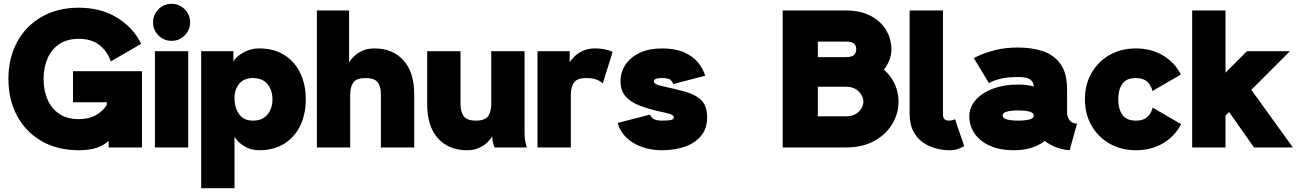

<svg xmlns="http://www.w3.org/2000/svg" viewBox="-20 -778 6844 1013"><path d="M365.2 -402.3H729V0H553.2V-34.2Q526.4 -10.7 489 2Q451.7 14.6 395.5 14.6Q283.2 14.6 199.7 -33.4Q116.2 -81.5 70.3 -166.5Q24.4 -251.5 24.4 -361.3Q24.4 -471.2 70.3 -556.2Q116.2 -641.1 199.7 -689.2Q283.2 -737.3 395.5 -737.3Q510.7 -737.3 595.9 -686Q681.2 -634.8 725.1 -546.9L564.5 -454.1Q545.9 -508.3 503.9 -540.8Q461.9 -573.2 395.5 -573.2Q334.5 -573.2 293.2 -545.7Q252 -518.1 231 -470.2Q210 -422.4 210 -361.3Q210 -300.3 231 -252.4Q252 -204.6 293.2 -177Q334.5 -149.4 395.5 -149.4Q447.3 -149.4 484.1 -169.4Q521 -189.5 543.5 -224.6V-238.3H365.2Z M797.4 0V-507.8H973.1V0ZM787.6 -660.2Q787.6 -700.7 816.2 -729.2Q844.7 -757.8 885.3 -757.8Q925.8 -757.8 954.3 -729.2Q982.9 -700.7 982.9 -660.2Q982.9 -619.6 954.3 -591.1Q925.8 -562.5 885.3 -562.5Q844.7 -562.5 816.2 -591.1Q787.6 -619.6 787.6 -660.2Z M1217.3 -58.6V214.8H1041.5V-507.8H1211.4V-449.2Q1211.4 -459 1230 -476.6Q1248.5 -494.1 1279.3 -508.3Q1310.1 -522.5 1346.7 -522.5Q1424.8 -522.5 1480 -487.8Q1535.2 -453.1 1564.2 -392.6Q1593.3 -332 1593.3 -253.9Q1593.3 -175.8 1564.2 -115.2Q1535.2 -54.7 1480 -20Q1424.8 14.6 1346.7 14.6Q1310.1 14.6 1281.7 0.2Q1253.4 -14.2 1236.6 -31.7Q1219.7 -49.3 1217.3 -58.6ZM1217.3 -258.8Q1217.3 -211.4 1241 -176.5Q1264.6 -141.6 1314.9 -141.6Q1365.2 -141.6 1391.4 -174.1Q1417.5 -206.5 1417.5 -253.9Q1417.5 -301.8 1391.4 -334Q1365.2 -366.2 1314.9 -366.2Q1267.1 -366.2 1242.2 -336.4Q1217.3 -306.6 1217.3 -258.8Z M1989.7 0V-279.3Q1989.7 -319.8 1973.1 -343Q1956.5 -366.2 1908.7 -366.2Q1861.3 -366.2 1844.5 -343Q1827.6 -319.8 1827.6 -279.3V0H1651.9V-722.7H1821.8V-449.2Q1830.6 -464.4 1847.9 -481.2Q1865.2 -498 1892.1 -510.3Q1918.9 -522.5 1955.6 -522.5Q2052.2 -522.5 2108.9 -459.5Q2165.5 -396.5 2165.5 -279.3V0Z M2409.7 -507.8V-228.5Q2409.7 -188.5 2426.5 -165Q2443.4 -141.6 2490.7 -141.6Q2538.6 -141.6 2555.2 -165Q2571.8 -188.5 2571.8 -228.5V-507.8H2747.6V-82Q2747.6 -44.9 2753.4 -22.5Q2759.3 0 2759.3 0H2588.9Q2588.9 0 2583 -18.3Q2577.1 -36.6 2577.1 -58.6Q2568.8 -43.9 2551.3 -26.9Q2533.7 -9.8 2507.1 2.4Q2480.5 14.6 2443.8 14.6Q2347.2 14.6 2290.5 -48.3Q2233.9 -111.3 2233.9 -228.5V-507.8Z M3160.2 -337.4Q3132.3 -366.2 3072.8 -366.2Q3025.4 -366.2 3008.5 -343Q2991.7 -319.8 2991.7 -279.3V0H2815.9V-507.8H2985.8V-449.2Q2994.6 -464.4 3012 -481.2Q3029.3 -498 3056.2 -510.3Q3083 -522.5 3119.6 -522.5Q3171.4 -522.5 3212.4 -504.9Z M3473.1 -522.5Q3541.5 -522.5 3587.9 -502.4Q3634.3 -482.4 3661.9 -449.5Q3689.5 -416.5 3700.7 -378.4L3531.2 -334.5Q3531.2 -341.8 3520.5 -354Q3509.8 -366.2 3473.1 -366.2Q3447.8 -366.2 3438.7 -361.3Q3429.7 -356.4 3429.7 -349.1Q3429.7 -332.5 3473.1 -323.7Q3544.9 -308.6 3598.4 -293.2Q3651.9 -277.8 3681.4 -247.8Q3710.9 -217.8 3710.9 -159.2Q3710.9 -100.6 3679.4 -62Q3647.9 -23.4 3594.2 -4.4Q3540.5 14.6 3473.1 14.6Q3385.7 14.6 3321.3 -24.4Q3256.8 -63.5 3239.3 -129.4L3411.1 -173.8Q3411.1 -163.1 3425.8 -152.3Q3440.4 -141.6 3473.1 -141.6Q3506.3 -141.6 3520.8 -145Q3535.2 -148.4 3535.2 -159.2Q3535.2 -170.4 3514.9 -176.5Q3494.6 -182.6 3473.1 -187Q3404.8 -201.7 3355.7 -220.5Q3306.6 -239.3 3280.3 -269.8Q3253.9 -300.3 3253.9 -349.1Q3253.9 -397.9 3280.3 -437.3Q3306.6 -476.6 3355.7 -499.5Q3404.8 -522.5 3473.1 -522.5Z M4109.4 -722.7H4441.9Q4521 -722.7 4574.7 -693.8Q4628.4 -665 4655.8 -618.2Q4683.1 -571.3 4683.1 -517.6Q4683.1 -488.3 4672.6 -461.2Q4662.1 -434.1 4643.1 -410.6Q4681.2 -377.9 4700.9 -334.2Q4720.7 -290.5 4720.7 -242.2Q4720.7 -180.2 4688.2 -124.8Q4655.8 -69.3 4593.5 -34.7Q4531.2 0 4441.9 0H4109.4ZM4294.9 -476.6H4441.9Q4475.1 -476.6 4486.3 -488.5Q4497.6 -500.5 4497.6 -518.6Q4497.6 -537.1 4486.3 -547.9Q4475.1 -558.6 4441.9 -558.6H4294.9ZM4294.9 -164.1H4441.9Q4485.8 -164.1 4510.5 -188.5Q4535.2 -212.9 4535.2 -242.2Q4535.2 -271.5 4510.5 -295.9Q4485.8 -320.3 4441.9 -320.3H4294.9Z M5018.6 -149.4 5067.4 -6.8Q5058.1 -2 5039.3 6.3Q5020.5 14.6 4988.3 14.6Q4954.6 14.6 4918.2 5.1Q4881.8 -4.4 4850.1 -26.1Q4818.4 -47.9 4798.8 -85Q4779.3 -122.1 4779.3 -176.8V-722.7H4955.1V-176.8Q4955.1 -158.7 4962.2 -150.1Q4969.2 -141.6 4988.3 -141.6Q4995.1 -141.6 5004.4 -143.8Q5013.7 -146 5018.6 -149.4Z M5328.6 14.6Q5253.9 14.6 5201.4 -9.5Q5148.9 -33.7 5121.6 -74.2Q5094.2 -114.7 5094.2 -163.6Q5094.2 -212.4 5127.7 -250.5Q5161.1 -288.6 5219.2 -310.3Q5277.3 -332 5352.1 -332Q5397 -332 5434.1 -321.8Q5433.6 -343.8 5416.7 -357.7Q5399.9 -371.6 5352.1 -371.6Q5296.9 -371.6 5262.9 -363.5Q5229 -355.5 5213.4 -347.4Q5197.8 -339.4 5197.8 -339.4L5117.7 -471.7Q5117.7 -471.7 5147.2 -485.6Q5176.8 -499.5 5229.5 -513.4Q5282.2 -527.3 5352.1 -527.3Q5424.3 -527.3 5482.7 -507.8Q5541 -488.3 5575.4 -440.2Q5609.9 -392.1 5609.9 -306.6V-184.1Q5609.9 -162.1 5623 -144Q5636.2 -126 5662.6 -126L5623.5 14.6Q5581.1 11.2 5548.3 -2.4Q5515.6 -16.1 5492.2 -34.2Q5463.9 -11.7 5422.9 1.5Q5381.8 14.6 5328.6 14.6ZM5434.1 -168.5Q5434.1 -183.1 5411.4 -189.2Q5388.7 -195.3 5352.1 -195.3Q5315.4 -195.3 5292.7 -189.2Q5270 -183.1 5270 -168.5Q5270 -153.8 5292.7 -147.7Q5315.4 -141.6 5352.1 -141.6Q5388.7 -141.6 5411.4 -147.7Q5434.1 -153.8 5434.1 -168.5Z M5879.9 -253.9Q5879.9 -203.6 5901.6 -172.6Q5923.3 -141.6 5973.6 -141.6Q6011.7 -141.6 6032.7 -160.2Q6053.7 -178.7 6061.5 -210L6211.4 -123Q6179.2 -59.6 6116.9 -22.5Q6054.7 14.6 5973.6 14.6Q5895.5 14.6 5834.7 -20Q5773.9 -54.7 5739 -115.2Q5704.1 -175.8 5704.1 -253.9Q5704.1 -332 5738.8 -392.6Q5773.4 -453.1 5834 -487.8Q5894.5 -522.5 5972.7 -522.5Q6053.7 -522.5 6116 -485.4Q6178.2 -448.2 6210.4 -384.8L6060.5 -297.9Q6052.7 -329.6 6031.7 -347.9Q6010.7 -366.2 5972.7 -366.2Q5922.4 -366.2 5901.1 -335.2Q5879.9 -304.2 5879.9 -253.9Z M6445.8 -168V0H6270V-722.7H6445.8V-394.5L6559.1 -507.8H6785.6L6582 -304.2L6801.3 0H6596.2L6464.8 -187Z"/></svg>

Font: Giphurs Black
Style: Regular
Weight: 900
Version: Version 0.920; ttfautohint (v1.8.4.7-5d5b)